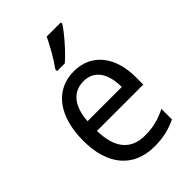

<svg xmlns="http://www.w3.org/2000/svg" viewBox="-228 -955 967 967"><g transform="rotate(-45 256.0 -471.0)"><path d="M393 -849V-859H292C271 -814 237 -754 206 -711V-699H261C306 -737 370 -812 393 -849ZM265 -639C133 -639 51 -533 51 -357C51 -185 136 -83 285 -83C347 -83 393 -94 443 -118V-193C393 -168 349 -156 290 -156C191 -156 137 -219 135 -344H465V-398C465 -540 392 -639 265 -639ZM264 -569C343 -569 380 -505 380 -412H136C143 -513 188 -569 264 -569Z"/></g></svg>

Font: Noto Sans Kannada UI SemiCondensed SemiBold
Style: Regular
Weight: 600
Width: 4
Designer: Jelle Bosma - Monotype Design Team
Foundry: Monotype Imaging Inc.
Version: Version 2.006